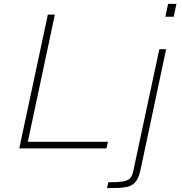

<svg xmlns="http://www.w3.org/2000/svg" viewBox="-20 -763 937 987"><path d="M79 0 226 -688H262L123 -34H535L527 0ZM830 -677 844 -743H887L873 -677ZM530 204 537 174Q584 174 610 170Q636 166 648 154Q660 142 665 117L799 -510H834L703 107Q697 136 688 154Q679 172 666 182.5Q653 193 634 197.5Q615 202 589.5 203Q564 204 530 204Z"/></svg>

Font: Saira Expanded Thin
Style: Italic
Weight: 250
Width: 7
Italic angle: -12°
Designer: Hector Gatti with collaboration of the Omnibus-Type team
Foundry: Omnibus-Type
Version: Version 1.101